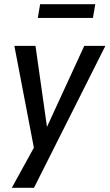

<svg xmlns="http://www.w3.org/2000/svg" viewBox="-20 -709 519 909"><path d="M36 180 146 -20 147 25 48 -492H148L205 -90H194L379 -492H479L141 180ZM159 -624 170 -689H431L420 -624Z"/></svg>

Font: Nunito Sans 10pt Condensed SemiBold
Style: Italic
Weight: 600
Width: 3
Italic angle: -9°
Designer: Vernon Adams
Foundry: Vernon Adams
Version: Version 3.101;gftools[0.9.27]